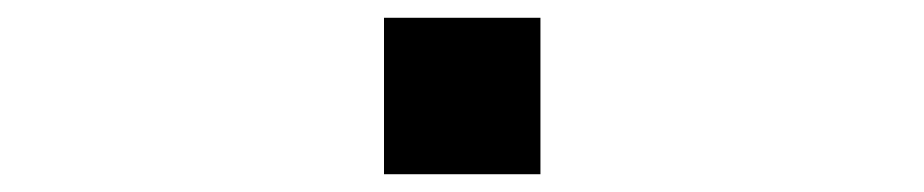

<svg xmlns="http://www.w3.org/2000/svg" viewBox="-20 -468 1040 216"><path d="M412 -272V-448H588V-272Z"/></svg>

Font: M PLUS 1 SemiBold
Style: Regular
Weight: 600
Designer: Coji Morishita
Foundry: UNDERFOREST DESIGN
Version: Version 1.001